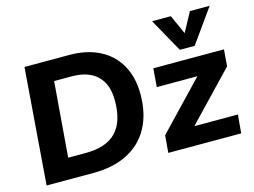

<svg xmlns="http://www.w3.org/2000/svg" viewBox="-103 -957 1506 1137"><g transform="rotate(-15 650.0 -389.0)"><path d="M107 -712H382Q489 -712 567 -672Q645 -632 687 -557Q729 -482 729 -380Q729 -260 683 -175Q637 -90 549.5 -45Q462 0 340 0H52ZM327 -126Q451 -126 512 -189Q573 -252 573 -381Q573 -481 519 -533.5Q465 -586 362 -586H255L218 -126ZM1275 -507 1267 -405 988 -113H1255L1245 0H798L807 -106L1082 -394H833L842 -507ZM1139 -778H1260L1113 -572H1022L907 -778H1022L1075 -660Z"/></g></svg>

Font: Muli ExtraBold
Style: Italic
Weight: 800
Italic angle: -4.541°
Designer: Vernon Adams
Foundry: Vernon Adams
Version: Version 2.000